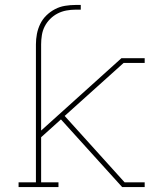

<svg xmlns="http://www.w3.org/2000/svg" viewBox="-20 -755 640 775"><path d="M55 0V-19H125V-576Q125 -597 129 -618Q133 -639 142.5 -658.5Q152 -678 167.5 -693Q183 -708 202 -718Q221 -728 242.5 -731.5Q264 -735 285 -735H306V-716H285Q266 -716 247.5 -712.5Q229 -709 212.5 -700.5Q196 -692 182.5 -678.5Q169 -665 160.5 -648.5Q152 -632 149 -613Q146 -594 146 -576V-228L470 -520H564V-501H479L241 -287L483 -19H564V0H473L226 -273L146 -201V-19H216V0Z"/></svg>

Font: Iosevka Etoile Thin
Style: Regular
Weight: 100
Designer: Belleve Invis
Foundry: Belleve Invis
Version: Version 22.1.2; ttfautohint (v1.8.4)